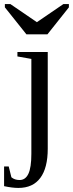

<svg xmlns="http://www.w3.org/2000/svg" viewBox="-49 -716 360 949"><path d="M187 19Q187 114.3 150.1 163.6Q113.3 212.9 42 212.9Q11.7 212.9 -28.8 204.1V106.9H-5.9L7.3 160.2Q23.4 173.8 47.9 173.8Q76.7 173.8 91.3 143.1Q106 112.3 106 43.9V-424.8L37.1 -437V-459H187ZM2.4 -695.8 133.3 -606.4 264.2 -695.8H291.5V-679.7L185.5 -546.4H81.5L-24.9 -679.7V-695.8Z"/></svg>

Font: Times New Roman
Style: Regular
Weight: 400
Designer: Steve Matteson
Foundry: Ascender Corporation
Version: Version 2.00.3